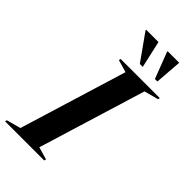

<svg xmlns="http://www.w3.org/2000/svg" viewBox="-328 -1013 1091 1091"><g transform="rotate(45 218.0 -467.5)"><path d="M240.5 -681.5 165 -703.5 168 -715H482.5L479.5 -703.5L394 -680.5L196 -33.5L271.5 -11.5L268.5 0H-46L-43 -11.5L42.5 -34.5ZM288.5 -772H265L152.5 -930.5L153.5 -935H252ZM406 -772H386L325.5 -930.5L326 -935H418.5Z"/></g></svg>

Font: Newsreader 72pt SemiBold
Style: Italic
Weight: 600
Italic angle: -17°
Designer: Hugues Gentile
Foundry: Production Type
Version: Version 1.003; ttfautohint (v1.8.3)